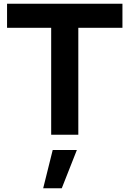

<svg xmlns="http://www.w3.org/2000/svg" viewBox="-20 -720 692 1026"><path d="M253.5 0V-571.6H17.7V-700H634.3V-571.6H398.5V0ZM210.7 286.2 261.7 81.4H390.8L310 286.2Z"/></svg>

Font: Red Hat Display
Style: Regular
Weight: 300
Designer: Pentagram, MCKL
Foundry: Pentagram, MCKL
Version: Version 1.023